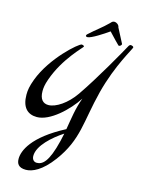

<svg xmlns="http://www.w3.org/2000/svg" viewBox="-163 -998 993 1342"><g transform="rotate(15 333.0 -327.0)"><path d="M666 -768C665 -771 662 -774 660 -775L652 -778C650 -779 648 -779 646 -779C640 -779 635 -775 632 -770C605 -720 479 -496 383 -357C327 -276 250 -225 196 -225C158 -225 132 -250 132 -309C132 -332 135 -356 149 -396C208 -564 331 -677 331 -684C331 -691 318 -694 313 -694C292 -694 119 -543 54 -370C35 -319 30 -289 30 -256C30 -165 72 -123 140 -123C235 -123 354 -236 415 -330C385 -251 376 -175 362 -95C136 23 93 134 93 191C93 224 106 253 161 253C208 253 275 223 350 122C478 -51 462 -175 521 -406C575 -615 666 -756 666 -768ZM344 -6C304 159 262 186 222 186C202 186 187 171 187 145C187 70 281 -12 356 -61C352 -43 348 -25 344 -6ZM583 -772C575 -790 558 -818 529 -876C527 -895 506 -907 494 -907C478 -907 474 -899 465 -890C419 -844 384 -822 331 -773C327 -769 325 -766 325 -762C325 -758 329 -754 337 -754C364 -754 446 -808 484 -835C577 -736 564 -753 567 -753C573 -753 584 -761 584 -769C584 -770 583 -771 583 -772Z"/></g></svg>

Font: Mervale Script
Style: Regular
Weight: 400
Designer: Astigmatic (AOETI)
Foundry: Astigmatic (AOETI)
Version: Version 1.000